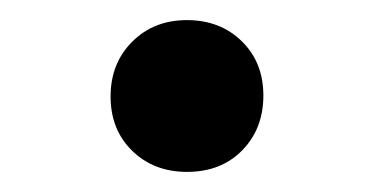

<svg xmlns="http://www.w3.org/2000/svg" viewBox="-20 -404 372 191"><path d="M166 -233Q133 -233 111.5 -254Q90 -275 90 -308Q90 -341 111.5 -362.5Q133 -384 166 -384Q199 -384 220.5 -363Q242 -342 242 -309Q242 -276 221 -254.5Q200 -233 166 -233Z"/></svg>

Font: Literata 18pt
Style: Regular
Weight: 400
Designer: Latin by Veronika Burian and Jose Scaglione. Greek by Irene Vlachou. Cyrillic by Vera Evstafieva.
Foundry: TypeTogether
Version: Version 3.103;gftools[0.9.29]